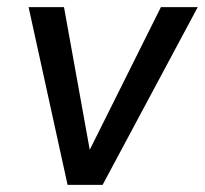

<svg xmlns="http://www.w3.org/2000/svg" viewBox="-20 -517 573 537"><path d="M169 0 60 -497H159L231 -98L430 -497H533L267 0Z"/></svg>

Font: Nunito Sans 7pt SemiCondensed Medium
Style: Italic
Weight: 500
Width: 4
Italic angle: -9°
Designer: Vernon Adams
Foundry: Vernon Adams
Version: Version 3.101;gftools[0.9.27]